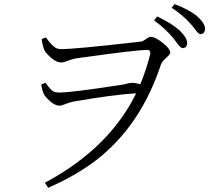

<svg xmlns="http://www.w3.org/2000/svg" viewBox="-20 -851 1040 929"><path d="M181.6 -662.1 202.1 -669.9Q232.4 -627 253.9 -617.2Q264.6 -613.3 274.4 -613.3Q344.7 -613.3 649.4 -648.4Q657.2 -648.4 661.1 -649.4Q671.9 -650.4 693.4 -667Q702.1 -672.9 708 -672.9Q732.4 -672.9 772.5 -639.6Q802.7 -614.3 803.7 -596.7Q803.7 -587.9 785.2 -572.3Q764.6 -554.7 758.8 -539.1Q660.2 -241.2 444.3 -75.2Q343.8 1 212.9 57.6L197.3 33.2Q508.8 -133.8 638.7 -399.4Q530.3 -393.6 335 -359.4Q318.4 -356.4 283.2 -342.8Q274.4 -339.8 267.6 -339.8Q240.2 -339.8 206.1 -377Q197.3 -386.7 193.4 -393.6Q182.6 -416 179.7 -442.4L200.2 -450.2Q225.6 -415 239.3 -408.2Q250 -403.3 264.6 -403.3Q329.1 -403.3 565.4 -440.4Q569.3 -441.4 572.3 -441.4Q581.1 -442.4 594.7 -446.3Q611.3 -450.2 618.2 -450.2Q634.8 -450.2 659.2 -443.4Q689.5 -518.6 707 -589.8Q709 -608.4 694.3 -609.4Q639.6 -609.4 389.6 -574.2Q356.4 -570.3 341.8 -567.4Q331.1 -565.4 293.9 -551.8Q284.2 -548.8 276.4 -548.8Q247.1 -548.8 211.9 -585.9Q199.2 -598.6 194.3 -609.4Q185.5 -630.9 181.6 -662.1ZM725.6 -752 740.2 -771.5Q812.5 -737.3 849.6 -703.1Q885.7 -668 885.7 -641.6Q883.8 -619.1 864.3 -618.2Q853.5 -618.2 834 -645.5Q823.2 -660.2 817.4 -668Q773.4 -718.8 725.6 -752ZM810.5 -813.5 825.2 -831.1Q898.4 -802.7 933.6 -772.5Q971.7 -739.3 972.7 -710Q969.7 -687.5 950.2 -685.5Q940.4 -685.5 923.8 -709Q911.1 -726.6 902.3 -735.4Q866.2 -777.3 810.5 -813.5Z"/></svg>

Font: GenYoMin JP Light
Style: Regular
Weight: 300
Version: Version 1.001;PS 1;hotconv 16.6.51;makeotf.lib2.5.65220 DEVE